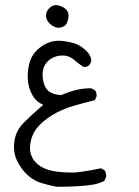

<svg xmlns="http://www.w3.org/2000/svg" viewBox="-20 -405 540 744"><path d="M245.6 -344.7Q245.6 -358.4 237.3 -367.2Q224.1 -380.4 205.1 -384.3Q201.2 -385.3 197.3 -385.3Q184.6 -385.3 173.3 -375.5L170.9 -373Q158.2 -360.4 158.2 -344.7Q158.2 -328.1 171.9 -314.5Q185.5 -300.8 203.1 -297.4Q218.8 -297.4 230 -304.7Q234.4 -307.6 237.3 -312.5Q242.2 -321.3 244.6 -334Q245.6 -339.8 245.6 -344.7ZM333.5 -168.9Q333.5 -189.5 314.9 -207.5Q293.5 -228 272.5 -235.4Q251 -242.7 224.1 -246.1Q216.3 -247.1 209 -247.1Q162.6 -247.1 125 -212.4Q106.9 -195.3 98.1 -172.9Q89.4 -150.4 87.4 -114.7Q87.4 -110.8 87.4 -106.4Q87.4 -76.2 99.6 -48.3Q112.8 -17.6 136.7 -4.4L147.5 1.5L138.2 9.3Q102.5 40 71.3 71.3Q34.2 108.4 34.2 164.1Q34.2 192.4 45.4 216.3Q61.5 250 86.4 272.9Q110.8 295.4 140.1 304.2Q169.4 313 200.2 318.8Q290 318.8 339.8 310.5Q363.8 306.6 384.3 295.9L391.1 280.8Q391.6 278.8 391.6 276.4Q391.6 273.9 391.1 270Q390.1 261.7 384.8 254.4L371.1 247.1Q329.1 256.3 291.5 261.2Q273.4 263.7 258.8 263.7Q229 263.7 201.7 260.3Q148.4 253.9 120.1 226.1Q96.2 201.7 96.2 168Q96.2 163.6 96.7 158.7Q100.6 119.6 123 91.3Q145 64 182.1 41.3Q219.2 18.6 262 6.1Q304.7 -6.3 347.7 -17.1L354 -30.8Q354.5 -32.7 354.5 -34.7Q354.5 -46.9 348.1 -55.2L333 -63Q301.8 -63 274.4 -56.2Q245.6 -48.8 217.3 -36.6H215.3Q186.5 -38.6 169.4 -50.8L164.6 -55.2Q150.9 -68.8 146 -99.6Q145 -108.4 145 -116.2Q145 -151.4 170.4 -172.4Q186 -185.1 208.5 -189Q215.8 -189.9 222.7 -189.9Q246.6 -189.9 264.2 -175.3Q282.7 -159.7 302.7 -146Q304.2 -145.5 305.7 -145.5Q317.9 -145.5 326.2 -152.8L333.5 -167Q333.5 -168 333.5 -168.9Z"/></svg>

Font: NaikaiFont
Style: Light
Weight: 300
Version: Version 1.89